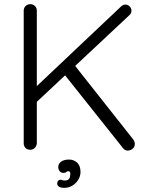

<svg xmlns="http://www.w3.org/2000/svg" viewBox="-20 -720 715 923"><path d="M594 4Q581 4 572 -7L288 -364L335 -411L621 -49Q628 -39 628 -28Q628 -12 616.5 -4Q605 4 594 4ZM583 -698Q595 -698 603.5 -689Q612 -680 612 -669Q612 -657 603 -648L149 -223L141 -291L561 -688Q571 -698 583 -698ZM125 0Q111 0 102.5 -9Q94 -18 94 -31V-669Q94 -682 103 -691Q112 -700 126 -700Q139 -700 148 -691Q157 -682 157 -669V-31Q156 -18 147 -9Q138 0 125 0ZM367 107Q367 127 356 144.5Q345 162 327.5 172.5Q310 183 290 183Q271 183 263 177Q255 171 255 163Q255 154 259.5 149Q264 144 270 144Q275 144 281.5 146.5Q288 149 299 147Q308 146 313 138Q318 130 318 115Q318 103 308 103Q302 103 298.5 107Q295 111 286 111Q274 112 267 103Q260 94 260 84Q260 67 274 57Q288 47 312 47Q335 47 351 62Q367 77 367 107Z"/></svg>

Font: Quicksand Light
Style: Regular
Weight: 400
Version: Version 3.004